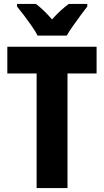

<svg xmlns="http://www.w3.org/2000/svg" viewBox="-20 -950 526 970"><path d="M321 0H165V-579H17V-714H468V-579H321ZM170 -770Q160 -790 141 -817.5Q122 -845 101.5 -872Q81 -899 66 -917V-930H162Q201 -900 243 -852Q266 -878 286.5 -896.5Q307 -915 327 -930H421V-917Q406 -898 386.5 -871.5Q367 -845 348 -818Q329 -791 317 -770Z"/></svg>

Font: Noto Sans Condensed ExtraBold
Style: Regular
Weight: 800
Width: 3
Designer: Monotype Design Team
Foundry: Monotype Imaging Inc.
Version: Version 2.013; ttfautohint (v1.8.4.7-5d5b)